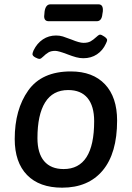

<svg xmlns="http://www.w3.org/2000/svg" viewBox="-20 -860 609 887"><path d="M48 -218Q48 -354 110.5 -442Q173 -530 307 -530Q409 -530 465 -470.5Q521 -411 521 -303Q521 -152 454.5 -72.5Q388 7 267 7Q162 7 105 -51.5Q48 -110 48 -218ZM415 -300Q415 -370 384.5 -407Q354 -444 295 -444Q224 -444 188.5 -387Q153 -330 153 -222Q153 -152 184 -115.5Q215 -79 274 -79Q415 -79 415 -300ZM130 -610Q130 -615 135 -627Q151 -660 178 -678Q205 -696 239 -696Q256 -696 270.5 -691.5Q285 -687 311 -677Q347 -662 366 -662Q386 -662 398.5 -669Q411 -676 425 -689Q426 -690 432 -695Q438 -700 442 -700Q449 -700 462 -691Q475 -682 475 -675Q475 -670 469 -658Q455 -627 428 -609Q401 -591 365 -591Q349 -591 332 -595.5Q315 -600 289 -610Q250 -625 235 -625Q216 -625 204 -618Q192 -611 180 -599Q169 -588 163 -588Q155 -588 142.5 -595Q130 -602 130 -610ZM184 -785 185 -795 186 -807Q191 -840 213 -840H435Q458 -840 455 -807L453 -795Q450 -762 427 -762H205Q184 -762 184 -785Z"/></svg>

Font: Asap-MediumItalic
Style: Italic
Weight: 500
Italic angle: -6°
Designer: Pablo Cosgaya
Foundry: Omnibus-Type
Version: Version 2.000; ttfautohint (v1.8)